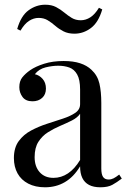

<svg xmlns="http://www.w3.org/2000/svg" viewBox="-20 -788 538 815"><path d="M171 7Q130 7 100 -8.5Q70 -24 54.5 -52Q39 -80 39 -117Q39 -161 59.5 -189Q80 -217 112 -234Q144 -251 179.5 -262.5Q215 -274 247 -284.5Q279 -295 299.5 -309Q320 -323 320 -346V-408Q320 -450 307.5 -472Q295 -494 274 -501.5Q253 -509 227 -509Q202 -509 173.5 -502Q145 -495 128 -473Q147 -469 161 -453Q175 -437 175 -412Q175 -387 159 -372.5Q143 -358 118 -358Q89 -358 75.5 -376.5Q62 -395 62 -418Q62 -444 75 -460Q88 -476 108 -490Q131 -506 167.5 -517.5Q204 -529 250 -529Q291 -529 320 -519.5Q349 -510 368 -492Q394 -468 402 -433.5Q410 -399 410 -351V-73Q410 -48 417.5 -37Q425 -26 441 -26Q452 -26 462 -31Q472 -36 486 -47L497 -30Q476 -14 457 -3.5Q438 7 406 7Q377 7 358 -3Q339 -13 329.5 -32.5Q320 -52 320 -82Q293 -37 255.5 -15Q218 7 171 7ZM207 -33Q240 -33 268.5 -52Q297 -71 320 -109V-305Q308 -288 285 -276.5Q262 -265 235 -253.5Q208 -242 183.5 -226.5Q159 -211 143 -186Q127 -161 127 -121Q127 -81 148.5 -57Q170 -33 207 -33ZM172 -768Q199 -768 218 -758Q237 -748 252.5 -735Q268 -722 284.5 -712Q301 -702 323 -702Q344 -702 363.5 -714.5Q383 -727 400 -755L414 -748Q398 -693 366 -669Q334 -645 296 -645Q269 -645 249.5 -655Q230 -665 214.5 -678.5Q199 -692 182.5 -702Q166 -712 144 -712Q123 -712 103.5 -699.5Q84 -687 67 -658L53 -665Q69 -721 101.5 -744.5Q134 -768 172 -768Z"/></svg>

Font: Playfair Display
Style: Regular
Weight: 400
Designer: Claus Eggers Sørensen
Foundry: Claus Eggers Sørensen
Version: Version 1.203